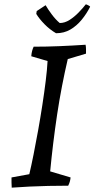

<svg xmlns="http://www.w3.org/2000/svg" viewBox="-20 -855 435 884"><path d="M34 9Q33 -3 33 -14.5Q33 -26 33 -38L115 -53Q124 -91 134.5 -143.5Q145 -196 155.5 -254.5Q166 -313 175 -371.5Q184 -430 190.5 -482.5Q197 -535 199 -574L124 -596Q125 -610 128 -621Q131 -632 135 -640Q195 -640 254.5 -642.5Q314 -645 374 -649Q376 -639 376 -629Q376 -619 376 -608L292 -583Q278 -523 265.5 -458.5Q253 -394 243 -327.5Q233 -261 225 -195Q217 -129 211 -66L305 -38Q304 -28 301.5 -19Q299 -10 294 0Q247 0 202.5 1Q158 2 116 4Q74 6 34 9ZM238 -702Q209 -719 185 -743.5Q161 -768 147 -791L149 -804L190 -831Q201 -812 218.5 -788.5Q236 -765 255 -749Q278 -749 300 -763Q322 -777 341.5 -797Q361 -817 375 -835Q378 -835 386.5 -830.5Q395 -826 395 -824Q379 -792 356 -764Q333 -736 304 -719Q275 -702 238 -702Z"/></svg>

Font: Labrada
Style: Italic
Weight: 400
Italic angle: -7°
Designer: Mercedes Jáuregui
Foundry: Omnibus-Type Team
Version: Version 1.000